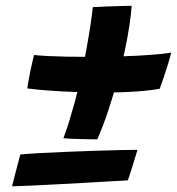

<svg xmlns="http://www.w3.org/2000/svg" viewBox="-20 -699 608 660"><path d="M529 -394Q498.5 -388 448 -384.5Q397.5 -381 333 -381Q287.5 -381 238.8 -382.8Q190 -384.5 146.8 -387.8Q103.5 -391 74 -395Q74.5 -402.5 77.5 -418.8Q80.5 -435 84.2 -454Q88 -473 91.8 -488.5Q95.5 -504 97 -510Q113.5 -508 142.2 -506.5Q171 -505 207.8 -504.2Q244.5 -503.5 284.5 -503.5Q341.5 -503.5 396 -505.2Q450.5 -507 495.8 -510.2Q541 -513.5 568.5 -518Q563 -495.5 554.5 -469Q546 -442.5 538.8 -421.2Q531.5 -400 529 -394ZM432.5 -679Q431 -653 425.2 -613.8Q419.5 -574.5 409.5 -527.2Q399.5 -480 385.5 -430Q371 -376 352.8 -320.8Q334.5 -265.5 314.5 -220Q308.5 -220 292 -220.2Q275.5 -220.5 256 -221Q236.5 -221.5 220.2 -222.2Q204 -223 198 -224Q208 -250 217.8 -282Q227.5 -314 237 -348Q248.5 -391.5 258.8 -438Q269 -484.5 277 -529.2Q285 -574 290.8 -611.8Q296.5 -649.5 299 -674.5Q303.5 -674.5 317.2 -675.2Q331 -676 349 -676.8Q367 -677.5 384.8 -678Q402.5 -678.5 415.5 -678.8Q428.5 -679 432.5 -679ZM452.5 -184Q448 -168.5 441.8 -148.5Q435.5 -128.5 429.8 -110Q424 -91.5 419.5 -79Q400.5 -78 362 -75.8Q323.5 -73.5 275.2 -70.8Q227 -68 177.8 -65.5Q128.5 -63 87 -61Q45.5 -59 21.5 -58.5Q25 -72.5 30 -92.5Q35 -112.5 40.5 -133Q46 -153.5 50 -168Q77 -170.5 118 -172.8Q159 -175 206.5 -177Q254 -179 300.8 -180.5Q347.5 -182 387.5 -183Q427.5 -184 452.5 -184Z"/></svg>

Font: Grandstander Thin SemiBold
Style: Italic
Weight: 600
Italic angle: -15°
Version: Version 1.200